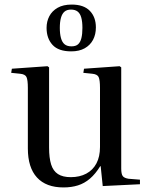

<svg xmlns="http://www.w3.org/2000/svg" viewBox="-20 -807 662 841"><path d="M258 14Q182 14 142 -29.5Q102 -73 102 -157V-422Q102 -457 96 -469.5Q90 -482 68 -484L29 -488L32 -506L188 -517L195 -512V-161Q195 -115 204 -86.5Q213 -58 234 -44.5Q255 -31 290 -31Q329 -31 358 -46.5Q387 -62 402.5 -91.5Q418 -121 418 -163V-422Q418 -457 412 -469.5Q406 -482 384 -484L345 -488L348 -506L504 -517L511 -512V-69Q511 -45 517.5 -36Q524 -27 543 -24L593 -20V0L430 8L421 -79H419Q398 -45 374 -24.5Q350 -4 321.5 5Q293 14 258 14ZM292 -582Q236 -582 210 -610.5Q184 -639 184 -685Q184 -713 196 -736Q208 -759 232.5 -773Q257 -787 294 -787Q347 -787 373.5 -759.5Q400 -732 400 -687Q400 -656 387.5 -632.5Q375 -609 351 -595.5Q327 -582 292 -582ZM293 -604Q312 -604 322 -613Q332 -622 336.5 -640Q341 -658 341 -685Q341 -712 336 -730Q331 -748 320 -756.5Q309 -765 291 -765Q273 -765 262.5 -756Q252 -747 247 -729Q242 -711 242 -685Q242 -659 247 -640.5Q252 -622 263 -613Q274 -604 293 -604Z"/></svg>

Font: Literata 60pt
Style: Regular
Weight: 400
Designer: Latin by Veronika Burian and Jose Scaglione. Greek by Irene Vlachou. Cyrillic by Vera Evstafieva.
Foundry: TypeTogether
Version: Version 3.002